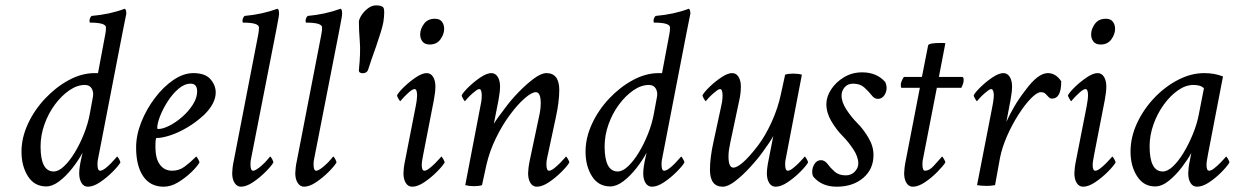

<svg xmlns="http://www.w3.org/2000/svg" viewBox="-20 -702 4691 728"><path d="M313.5 5.9Q297.9 5.9 289.1 -8.3Q280.3 -22.5 280.3 -44.9Q280.3 -56.6 282.7 -72.8Q285.2 -88.9 288.6 -103Q292 -117.2 293 -123Q277.3 -93.8 253.9 -64Q230.5 -34.2 204.6 -14.6Q178.7 4.9 155.3 4.9Q110.4 4.9 85.9 -33.7Q61.5 -72.3 61.5 -127Q61.5 -179.7 85.9 -232.4Q110.4 -285.2 151.4 -328.6Q192.4 -372.1 241.2 -398.4Q290 -424.8 338.9 -424.8H351.6L378.9 -570.3Q381.8 -584 381.8 -597.7Q381.8 -616.2 322.3 -616.2Q319.3 -616.2 319.3 -622.1Q319.3 -633.8 327.1 -641.6Q396.5 -647.5 453.1 -668.9Q459 -665 459 -650.4L444.3 -577.1L352.5 -103.5Q349.6 -91.8 349.6 -79.1Q349.6 -54.7 359.4 -54.7Q367.2 -54.7 378.4 -63Q389.6 -71.3 400.4 -82.5Q411.1 -93.8 417 -100.6L423.8 -108.4Q425.8 -108.4 431.2 -99.1Q436.5 -89.8 436.5 -85.9Q428.7 -72.3 406.7 -50.3Q384.8 -28.3 359.4 -11.2Q334 5.9 313.5 5.9ZM183.6 -51.8Q202.1 -51.8 223.1 -71.8Q244.1 -91.8 263.7 -124Q283.2 -156.2 298.3 -194.3Q313.5 -232.4 320.3 -269.5L332 -333Q335.9 -351.6 328.1 -365.7Q320.3 -379.9 301.8 -379.9Q272.5 -379.9 242.7 -359.4Q212.9 -338.9 188 -305.2Q163.1 -271.5 148.4 -230Q133.8 -188.5 133.8 -146.5Q133.8 -51.8 183.6 -51.8Z M600.6 5.9Q549.8 5.9 522.9 -33.7Q496.1 -73.2 496.1 -142.6Q496.1 -189.5 515.6 -238.8Q535.2 -288.1 567.4 -330.6Q599.6 -373 637.7 -398.9Q675.8 -424.8 712.9 -424.8Q757.8 -424.8 777.8 -401.9Q797.9 -378.9 797.9 -351.6Q797.9 -309.6 753.9 -266.6Q724.6 -239.3 690.9 -219.2Q657.2 -199.2 626 -189Q594.7 -178.7 573.2 -178.7Q569.3 -178.7 569.3 -144.5Q569.3 -100.6 586.4 -77.6Q603.5 -54.7 632.8 -54.7Q659.2 -54.7 680.2 -70.3Q701.2 -85.9 720.7 -105.5L723.6 -108.4Q725.6 -108.4 731 -99.1Q736.3 -89.8 736.3 -85.9Q727.5 -70.3 705.1 -48.8Q682.6 -27.3 655.3 -10.7Q627.9 5.9 600.6 5.9ZM580.1 -212.9Q597.7 -212.9 622.6 -225.6Q647.5 -238.3 671.4 -259.3Q695.3 -280.3 711.4 -305.7Q727.5 -331.1 727.5 -355.5Q727.5 -384.8 703.1 -384.8Q679.7 -384.8 657.2 -365.7Q634.8 -346.7 616.7 -318.8Q598.6 -291 587.4 -262.7Q576.2 -234.4 576.2 -216.8Q576.2 -212.9 580.1 -212.9Z M893.6 5.9Q878.9 5.9 869.6 -8.3Q860.4 -22.5 860.4 -44.9Q860.4 -52.7 861.8 -65.9Q863.3 -79.1 867.2 -96.7L959 -570.3Q961.9 -585 961.9 -597.7Q961.9 -616.2 902.3 -616.2Q899.4 -616.2 899.4 -622.1Q899.4 -633.8 907.2 -641.6Q940.4 -644.5 971.7 -651.4Q1002.9 -658.2 1032.2 -668.9Q1038.1 -666 1038.1 -650.4Q1038.1 -644.5 1034.7 -626.5Q1031.2 -608.4 1025.4 -577.1L932.6 -103.5Q929.7 -91.8 929.7 -79.1Q929.7 -54.7 939.5 -54.7Q945.3 -54.7 953.6 -60.1Q961.9 -65.4 970.7 -73.2Q985.4 -85.9 994.6 -97.2Q1003.9 -108.4 1003.9 -108.4Q1006.8 -108.4 1011.7 -99.1Q1016.6 -89.8 1016.6 -85.9Q1008.8 -72.3 986.8 -50.3Q964.8 -28.3 939.5 -11.2Q914.1 5.9 893.6 5.9Z M1132.8 5.9Q1118.2 5.9 1108.9 -8.3Q1099.6 -22.5 1099.6 -44.9Q1099.6 -52.7 1101.1 -65.9Q1102.5 -79.1 1106.4 -96.7L1198.2 -570.3Q1201.2 -585 1201.2 -597.7Q1201.2 -616.2 1141.6 -616.2Q1138.7 -616.2 1138.7 -622.1Q1138.7 -633.8 1146.5 -641.6Q1179.7 -644.5 1210.9 -651.4Q1242.2 -658.2 1271.5 -668.9Q1277.3 -666 1277.3 -650.4Q1277.3 -644.5 1273.9 -626.5Q1270.5 -608.4 1264.6 -577.1L1171.9 -103.5Q1168.9 -91.8 1168.9 -79.1Q1168.9 -54.7 1178.7 -54.7Q1184.6 -54.7 1192.9 -60.1Q1201.2 -65.4 1210 -73.2Q1224.6 -85.9 1233.9 -97.2Q1243.2 -108.4 1243.2 -108.4Q1246.1 -108.4 1251 -99.1Q1255.9 -89.8 1255.9 -85.9Q1248 -72.3 1226.1 -50.3Q1204.1 -28.3 1178.7 -11.2Q1153.3 5.9 1132.8 5.9Z M1340.8 -436.5Q1347.7 -502.9 1344.2 -545.4Q1340.8 -587.9 1340.8 -621.1Q1342.8 -632.8 1352.5 -647Q1362.3 -661.1 1376.5 -671.4Q1390.6 -681.6 1406.2 -681.6Q1428.7 -681.6 1434.6 -671.9Q1439.5 -660.2 1433.6 -618.2Q1430.7 -602.5 1423.8 -580.1Q1417 -557.6 1406.2 -526.4Q1395.5 -496.1 1387.7 -474.1Q1379.9 -452.1 1376 -438.5Q1373 -428.7 1363.8 -425.8Q1354.5 -422.9 1347.2 -425.8Q1339.8 -428.7 1340.8 -436.5Z M1609.4 -533.2Q1590.8 -533.2 1582 -544.4Q1573.2 -555.7 1573.2 -571.3Q1573.2 -591.8 1587.4 -611.3Q1601.6 -630.9 1628.9 -630.9Q1647.5 -630.9 1655.8 -619.6Q1664.1 -608.4 1664.1 -592.8Q1664.1 -572.3 1649.9 -552.7Q1635.7 -533.2 1609.4 -533.2ZM1597.7 -424.8Q1613.3 -424.8 1622.1 -410.6Q1630.9 -396.5 1630.9 -374Q1630.9 -353.5 1625 -322.3L1585 -117.2Q1584 -111.3 1581.5 -98.1Q1579.1 -85 1579.1 -77.1Q1579.1 -54.7 1588.9 -54.7Q1596.7 -54.7 1607.9 -63.5Q1619.1 -72.3 1630.4 -83.5Q1641.6 -94.7 1647.5 -101.6L1653.3 -108.4Q1655.3 -108.4 1660.6 -99.1Q1666 -89.8 1666 -85.9Q1658.2 -72.3 1636.2 -50.3Q1614.3 -28.3 1588.9 -11.2Q1563.5 5.9 1543 5.9Q1527.3 5.9 1518.6 -8.3Q1509.8 -22.5 1509.8 -44.9Q1509.8 -52.7 1511.2 -65.4Q1512.7 -78.1 1516.6 -96.7L1556.6 -300.8Q1559.6 -316.4 1560.5 -326.2Q1561.5 -335.9 1561.5 -339.8Q1561.5 -364.3 1551.8 -364.3Q1543.9 -364.3 1527.8 -349.6Q1511.7 -335 1502.9 -324.2L1498 -318.4Q1496.1 -318.4 1490.7 -327.6Q1485.4 -336.9 1485.4 -340.8Q1493.2 -354.5 1513.7 -374Q1534.2 -393.6 1557.6 -409.2Q1581.1 -424.8 1597.7 -424.8Z M2015.6 5.9Q2000 5.9 1991.2 -8.3Q1982.4 -22.5 1982.4 -44.9Q1982.4 -52.7 1983.9 -65.4Q1985.4 -78.1 1989.3 -96.7L2023.4 -257.8Q2027.3 -274.4 2028.8 -287.6Q2030.3 -300.8 2030.3 -310.5Q2030.3 -352.5 2011.7 -352.5Q1996.1 -352.5 1969.2 -329.1Q1942.4 -305.7 1913.1 -266.1Q1883.8 -226.6 1859.9 -177.2Q1835.9 -127.9 1824.2 -76.2L1807.6 0Q1795.9 3.9 1777.3 3.9Q1758.8 3.9 1744.1 0L1801.8 -300.8Q1805.7 -318.4 1806.2 -328.1Q1806.6 -337.9 1806.6 -339.8Q1806.6 -364.3 1796.9 -364.3Q1793 -364.3 1786.6 -359.9Q1780.3 -355.5 1772.5 -348.6Q1759.8 -337.9 1751.5 -328.1Q1743.2 -318.4 1743.2 -318.4Q1741.2 -318.4 1735.8 -327.6Q1730.5 -336.9 1730.5 -340.8Q1738.3 -354.5 1758.8 -374Q1779.3 -393.6 1802.7 -409.2Q1826.2 -424.8 1842.8 -424.8Q1858.4 -424.8 1867.2 -410.6Q1876 -396.5 1876 -374Q1876 -353.5 1870.1 -322.3L1852.5 -232.4Q1857.4 -241.2 1868.2 -256.3Q1878.9 -271.5 1895.5 -293Q1917 -322.3 1946.3 -352.5Q1975.6 -382.8 2003.9 -403.8Q2032.2 -424.8 2051.8 -424.8Q2100.6 -424.8 2100.6 -360.4Q2100.6 -338.9 2097.2 -312Q2093.8 -285.2 2086.9 -253.9L2054.7 -103.5Q2051.8 -91.8 2051.8 -79.1Q2051.8 -54.7 2061.5 -54.7Q2069.3 -54.7 2080.6 -63.5Q2091.8 -72.3 2103 -83.5Q2114.3 -94.7 2120.1 -101.6L2126 -108.4Q2127.9 -108.4 2133.3 -99.1Q2138.7 -89.8 2138.7 -85.9Q2130.9 -72.3 2108.9 -50.3Q2086.9 -28.3 2061.5 -11.2Q2036.1 5.9 2015.6 5.9Z M2452.1 5.9Q2436.5 5.9 2427.7 -8.3Q2418.9 -22.5 2418.9 -44.9Q2418.9 -56.6 2421.4 -72.8Q2423.8 -88.9 2427.2 -103Q2430.7 -117.2 2431.6 -123Q2416 -93.8 2392.6 -64Q2369.1 -34.2 2343.3 -14.6Q2317.4 4.9 2293.9 4.9Q2249 4.9 2224.6 -33.7Q2200.2 -72.3 2200.2 -127Q2200.2 -179.7 2224.6 -232.4Q2249 -285.2 2290 -328.6Q2331.1 -372.1 2379.9 -398.4Q2428.7 -424.8 2477.5 -424.8H2490.2L2517.6 -570.3Q2520.5 -584 2520.5 -597.7Q2520.5 -616.2 2460.9 -616.2Q2458 -616.2 2458 -622.1Q2458 -633.8 2465.8 -641.6Q2535.2 -647.5 2591.8 -668.9Q2597.7 -665 2597.7 -650.4L2583 -577.1L2491.2 -103.5Q2488.3 -91.8 2488.3 -79.1Q2488.3 -54.7 2498 -54.7Q2505.9 -54.7 2517.1 -63Q2528.3 -71.3 2539.1 -82.5Q2549.8 -93.8 2555.7 -100.6L2562.5 -108.4Q2564.5 -108.4 2569.8 -99.1Q2575.2 -89.8 2575.2 -85.9Q2567.4 -72.3 2545.4 -50.3Q2523.4 -28.3 2498 -11.2Q2472.7 5.9 2452.1 5.9ZM2322.3 -51.8Q2340.8 -51.8 2361.8 -71.8Q2382.8 -91.8 2402.3 -124Q2421.9 -156.2 2437 -194.3Q2452.1 -232.4 2459 -269.5L2470.7 -333Q2474.6 -351.6 2466.8 -365.7Q2459 -379.9 2440.4 -379.9Q2411.1 -379.9 2381.3 -359.4Q2351.6 -338.9 2326.7 -305.2Q2301.8 -271.5 2287.1 -230Q2272.5 -188.5 2272.5 -146.5Q2272.5 -51.8 2322.3 -51.8Z M2720.7 5.9Q2671.9 5.9 2671.9 -58.6Q2671.9 -81.1 2675.3 -107.9Q2678.7 -134.8 2685.5 -165L2714.8 -300.8Q2718.8 -318.4 2719.2 -328.1Q2719.7 -337.9 2719.7 -339.8Q2719.7 -364.3 2710 -364.3Q2706.1 -364.3 2699.7 -359.9Q2693.4 -355.5 2685.5 -348.6Q2672.9 -337.9 2664.6 -328.1Q2656.2 -318.4 2656.2 -318.4Q2654.3 -318.4 2648.9 -327.6Q2643.6 -336.9 2643.6 -340.8Q2651.4 -354.5 2671.9 -374Q2692.4 -393.6 2715.8 -409.2Q2739.3 -424.8 2755.9 -424.8Q2771.5 -424.8 2780.3 -410.6Q2789.1 -396.5 2789.1 -374Q2789.1 -347.7 2783.2 -322.3L2749 -161.1Q2746.1 -147.5 2744.1 -134.3Q2742.2 -121.1 2742.2 -108.4Q2742.2 -66.4 2760.7 -66.4Q2774.4 -66.4 2797.9 -86.9Q2821.3 -107.4 2853.5 -149.4Q2881.8 -186.5 2905.8 -239.3Q2929.7 -292 2940.4 -342.8L2957 -418.9Q2968.8 -422.9 2987.3 -422.9Q3005.9 -422.9 3020.5 -418.9L2960 -103.5Q2957 -91.8 2957 -79.1Q2957 -54.7 2966.8 -54.7Q2974.6 -54.7 2985.8 -63.5Q2997.1 -72.3 3008.3 -83.5Q3019.5 -94.7 3025.4 -101.6L3031.2 -108.4Q3033.2 -108.4 3038.6 -99.1Q3043.9 -89.8 3043.9 -85.9Q3036.1 -72.3 3014.2 -50.3Q2992.2 -28.3 2966.8 -11.2Q2941.4 5.9 2920.9 5.9Q2905.3 5.9 2896.5 -8.3Q2887.7 -22.5 2887.7 -44.9Q2887.7 -52.7 2889.2 -65.4Q2890.6 -78.1 2894.5 -96.7L2912.1 -186.5Q2907.2 -176.8 2897.5 -162.1Q2887.7 -147.5 2872.1 -126Q2852.5 -98.6 2824.2 -67.9Q2795.9 -37.1 2768.1 -15.6Q2740.2 5.9 2720.7 5.9Z M3152.3 5.9Q3096.7 5.9 3064.5 -31.2Q3059.6 -39.1 3059.6 -49.8Q3059.6 -67.4 3068.8 -81.1Q3078.1 -94.7 3092.8 -94.7Q3106.4 -94.7 3117.2 -81.1Q3127.9 -66.4 3144 -51.8Q3160.2 -37.1 3186.5 -37.1Q3208 -37.1 3221.2 -51.3Q3234.4 -65.4 3234.4 -82Q3234.4 -107.4 3215.3 -136.2Q3196.3 -165 3173.8 -187.5Q3151.4 -210 3132.3 -242.2Q3113.3 -274.4 3113.3 -307.6Q3113.3 -335 3131.3 -362.8Q3149.4 -390.6 3180.2 -409.2Q3210.9 -427.7 3249 -427.7Q3304.7 -427.7 3336.9 -390.6Q3341.8 -377.9 3341.8 -370.1Q3341.8 -352.5 3332.5 -339.8Q3323.2 -327.1 3308.6 -327.1Q3294.9 -327.1 3284.2 -341.8Q3273.4 -355.5 3257.3 -370.1Q3241.2 -384.8 3214.8 -384.8Q3194.3 -384.8 3182.6 -371.1Q3170.9 -357.4 3170.9 -339.8Q3170.9 -314.5 3189.9 -285.6Q3209 -256.8 3231.4 -234.4Q3253.9 -211.9 3272.9 -179.7Q3292 -147.5 3292 -114.3Q3292 -60.5 3252.9 -27.3Q3213.9 5.9 3152.3 5.9Z M3441.4 5.9Q3425.8 5.9 3417 -8.3Q3408.2 -22.5 3408.2 -44.9Q3408.2 -52.7 3409.7 -65.4Q3411.1 -78.1 3415 -96.7L3467.8 -369.1H3398.4Q3395.5 -369.1 3395.5 -379.9Q3395.5 -392.6 3407.2 -410.2H3475.6L3499 -529.3Q3500 -539.1 3546.9 -539.1Q3560.5 -539.1 3564.5 -538.1L3540 -410.2H3628.9Q3633.8 -410.2 3633.8 -397.5Q3633.8 -385.7 3625 -369.1H3532.2L3480.5 -103.5Q3477.5 -91.8 3477.5 -79.1Q3477.5 -54.7 3487.3 -54.7Q3503.9 -54.7 3520 -72.8Q3536.1 -90.8 3545.9 -101.6L3551.8 -108.4Q3553.7 -108.4 3559.1 -99.1Q3564.5 -89.8 3564.5 -85.9Q3555.7 -72.3 3534.2 -50.3Q3512.7 -28.3 3487.3 -11.2Q3461.9 5.9 3441.4 5.9Z M3720.7 2.9Q3702.1 2.9 3684.6 0L3743.2 -300.8Q3750 -335.9 3747.6 -350.1Q3745.1 -364.3 3738.3 -364.3Q3734.4 -364.3 3728 -359.9Q3721.7 -355.5 3713.9 -348.6Q3701.2 -337.9 3692.9 -328.1Q3684.6 -318.4 3684.6 -318.4Q3682.6 -318.4 3677.2 -327.6Q3671.9 -336.9 3671.9 -340.8Q3679.7 -354.5 3700.2 -374Q3720.7 -393.6 3744.1 -409.2Q3767.6 -424.8 3784.2 -424.8Q3799.8 -424.8 3808.6 -410.6Q3817.4 -396.5 3817.4 -374Q3817.4 -353.5 3811.5 -322.3L3795.9 -240.2Q3808.6 -268.6 3826.7 -299.3Q3844.7 -330.1 3869.1 -361.3Q3916 -424.8 3953.1 -424.8Q3983.4 -424.8 4003.9 -393.6Q4003.9 -328.1 3968.8 -328.1Q3960.9 -328.1 3955.6 -334.5Q3950.2 -340.8 3943.8 -346.7Q3937.5 -352.5 3926.8 -352.5Q3912.1 -352.5 3889.2 -329.1Q3866.2 -305.7 3841.8 -267.6Q3817.4 -229.5 3798.3 -186Q3779.3 -142.6 3771.5 -102.5L3752.9 0Q3737.3 2.9 3720.7 2.9Z M4153.3 -533.2Q4134.8 -533.2 4126 -544.4Q4117.2 -555.7 4117.2 -571.3Q4117.2 -591.8 4131.3 -611.3Q4145.5 -630.9 4172.9 -630.9Q4191.4 -630.9 4199.7 -619.6Q4208 -608.4 4208 -592.8Q4208 -572.3 4193.8 -552.7Q4179.7 -533.2 4153.3 -533.2ZM4141.6 -424.8Q4157.2 -424.8 4166 -410.6Q4174.8 -396.5 4174.8 -374Q4174.8 -353.5 4168.9 -322.3L4128.9 -117.2Q4127.9 -111.3 4125.5 -98.1Q4123 -85 4123 -77.1Q4123 -54.7 4132.8 -54.7Q4140.6 -54.7 4151.9 -63.5Q4163.1 -72.3 4174.3 -83.5Q4185.5 -94.7 4191.4 -101.6L4197.3 -108.4Q4199.2 -108.4 4204.6 -99.1Q4210 -89.8 4210 -85.9Q4202.1 -72.3 4180.2 -50.3Q4158.2 -28.3 4132.8 -11.2Q4107.4 5.9 4086.9 5.9Q4071.3 5.9 4062.5 -8.3Q4053.7 -22.5 4053.7 -44.9Q4053.7 -52.7 4055.2 -65.4Q4056.6 -78.1 4060.5 -96.7L4100.6 -300.8Q4103.5 -316.4 4104.5 -326.2Q4105.5 -335.9 4105.5 -339.8Q4105.5 -364.3 4095.7 -364.3Q4087.9 -364.3 4071.8 -349.6Q4055.7 -335 4046.9 -324.2L4042 -318.4Q4040 -318.4 4034.7 -327.6Q4029.3 -336.9 4029.3 -340.8Q4037.1 -354.5 4057.6 -374Q4078.1 -393.6 4101.6 -409.2Q4125 -424.8 4141.6 -424.8Z M4518.6 5.9Q4502.9 5.9 4494.1 -8.3Q4485.4 -22.5 4485.4 -44.9Q4485.4 -52.7 4486.8 -65.9Q4488.3 -79.1 4492.2 -96.7L4497.1 -122.1Q4484.4 -98.6 4461.9 -68.8Q4439.5 -39.1 4412.6 -17.1Q4385.7 4.9 4359.4 4.9Q4316.4 4.9 4291.5 -33.7Q4266.6 -72.3 4266.6 -127Q4266.6 -181.6 4291 -234.4Q4315.4 -287.1 4356 -330.1Q4396.5 -373 4446.3 -398.9Q4496.1 -424.8 4545.9 -424.8Q4585 -424.8 4617.2 -412.1L4560.5 -118.2Q4557.6 -101.6 4556.2 -93.3Q4554.7 -85 4554.7 -76.2Q4554.7 -54.7 4564.5 -54.7Q4572.3 -54.7 4583.5 -63.5Q4594.7 -72.3 4606 -83.5Q4617.2 -94.7 4623 -101.6L4628.9 -108.4Q4630.9 -108.4 4636.2 -99.1Q4641.6 -89.8 4641.6 -85.9Q4633.8 -72.3 4612.3 -50.3Q4590.8 -28.3 4565.4 -11.2Q4540 5.9 4518.6 5.9ZM4388.7 -51.8Q4407.2 -51.8 4427.7 -71.3Q4448.2 -90.8 4467.8 -123Q4487.3 -155.3 4502.9 -193.4Q4518.6 -231.4 4525.4 -267.6L4544.9 -367.2Q4533.2 -379.9 4504.9 -379.9Q4475.6 -379.9 4446.3 -359.4Q4417 -338.9 4392.6 -305.2Q4368.2 -271.5 4353.5 -230Q4338.9 -188.5 4338.9 -147.5Q4338.9 -51.8 4388.7 -51.8Z"/></svg>

Font: Crimson Text
Style: Italic
Weight: 400
Italic angle: -11°
Designer: Sebastian Kosch
Foundry: Sebastian Kosch
Version: Version 1.100; ttfautohint (v1.8.4)